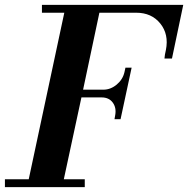

<svg xmlns="http://www.w3.org/2000/svg" viewBox="-50 -768 772 788"><path d="M-29.8 0V-32.2H67.9L213.9 -715.8H122.1V-748H702.1L655.8 -527.8H625L627 -544.4Q628.4 -552.2 630.9 -563Q643.6 -627 607.9 -671.4Q572.3 -715.8 508.8 -715.8H357.9L291 -399.9H374Q403.8 -399.9 429 -420.9Q454.1 -441.9 460.9 -472.2L464.8 -490.2H490.2L444.8 -278.8H419.9L422.9 -295.9Q428.2 -326.2 412.6 -347.2Q397 -368.2 367.2 -368.2H284.2L211.9 -32.2H297.9V0Z"/></svg>

Font: Fin Serif Display
Style: Italic
Weight: 400
Italic angle: -12°
Designer: J. Blake Harris
Version: Version 1.006;FEAKit 1.0